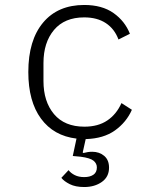

<svg xmlns="http://www.w3.org/2000/svg" viewBox="-20 -548 640 773"><path d="M319 -528Q391 -528 437 -495.5Q483 -463 503 -412L457 -389Q441 -432 406 -455Q371 -478 319 -478Q240 -478 197.5 -427.5Q155 -377 155 -294V-222Q155 -139 197.5 -88.5Q240 -38 320 -38Q375 -38 412 -63Q449 -88 469 -133L511 -106Q489 -56 443 -23Q397 10 325 12L313 66L316 68Q334 63 351 63Q380 63 399.5 79.5Q419 96 419 127Q419 164 390 184.5Q361 205 319 205Q284 205 261 193.5Q238 182 227 168L256 137Q265 149 281 157Q297 165 319 165Q342 165 356 155.5Q370 146 370 126Q370 110 356.5 99Q343 88 305 83L273 80L288 10Q196 -1 145 -70.5Q94 -140 94 -258Q94 -386 153.5 -457Q213 -528 319 -528Z"/></svg>

Font: IBM Plex Mono Light
Style: Regular
Weight: 300
Monospace: yes
Designer: Mike Abbink, Paul van der Laan, Pieter van Rosmalen
Foundry: Bold Monday
Version: Version 2.3